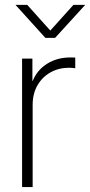

<svg xmlns="http://www.w3.org/2000/svg" viewBox="-20 -761 366 781"><path d="M69.8 0V-522.5H111.8V-432.1H113.3Q130.9 -476.1 171.6 -501.7Q212.4 -527.3 266.1 -527.3Q272.5 -527.3 276.9 -527.1Q281.2 -526.9 286.1 -526.9V-483.4Q282.7 -483.9 276.4 -484.6Q270 -485.4 261.2 -485.4Q219.2 -485.4 185.5 -466.6Q151.9 -447.8 132.3 -413.8Q112.8 -379.9 112.8 -334V0ZM90.8 -741.2 184.6 -636.7 278.8 -741.2H325.7V-740.2L204.1 -606.9H164.6L43.9 -740.2V-741.2Z"/></svg>

Font: Inter 28pt ExtraLight
Style: Regular
Weight: 250
Designer: Rasmus Andersson
Foundry: rsms
Version: Version 4.001;git-66647c0bb